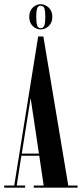

<svg xmlns="http://www.w3.org/2000/svg" viewBox="-24 -870 380 890"><path d="M-4.5 0V-10H42L153 -701H177L292.5 -10H335.5V0H132.5V-10H178.5L158 -148H75L53.5 -10H92.5V0ZM77 -158H156.5L118 -415.5ZM164.5 -733.5Q144 -733.5 127.8 -749.2Q111.5 -765 111.5 -792Q111.5 -819 127.8 -834.8Q144 -850.5 164.5 -850.5Q185 -850.5 201.8 -834.8Q218.5 -819 218.5 -792Q218.5 -765 201.8 -749.2Q185 -733.5 164.5 -733.5ZM164.5 -739.5Q177.5 -739.5 181.8 -752.5Q186 -765.5 186 -793Q186 -818.5 181.8 -831Q177.5 -843.5 164.5 -843.5Q152.5 -843.5 148.2 -831Q144 -818.5 144 -793Q144 -765.5 148.2 -752.5Q152.5 -739.5 164.5 -739.5Z"/></svg>

Font: Imbue 100pt SemiBold
Style: Regular
Weight: 600
Designer: Tyler Finck
Foundry: Etcetera Type Company
Version: Version 1.102; ttfautohint (v1.8.3)